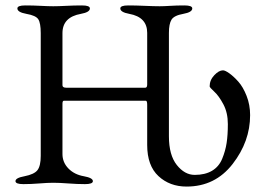

<svg xmlns="http://www.w3.org/2000/svg" viewBox="-20 -673 956 707"><path d="M602 -171Q602 -102 631 -65.5Q660 -29 697 -29Q735 -29 760.5 -44Q786 -59 798 -88Q810 -117 814.5 -146.5Q819 -176 819 -216Q819 -258 802.5 -289Q786 -320 769 -335.5Q752 -351 752 -355Q752 -378 769 -396Q786 -414 801 -414Q809 -414 824.5 -403Q840 -392 857.5 -372.5Q875 -353 888 -320Q901 -287 901 -249Q901 -152 836.5 -69Q772 14 667 14Q605 14 563.5 -24.5Q522 -63 522 -139V-287Q522 -302 517 -302H215Q210 -302 210 -291V-106Q210 -75 232 -52.5Q254 -30 289 -24Q322 -18 322 -6Q322 5 293 5Q265 5 231.5 2.5Q198 0 176 0Q156 0 125 2.5Q94 5 66 5Q37 5 37 -6Q37 -18 70 -24Q106 -31 118 -46.5Q130 -62 130 -99V-551Q130 -588 121 -602Q112 -616 77 -622Q44 -628 44 -642Q44 -653 73 -653Q102 -653 130 -651.5Q158 -650 176 -650Q195 -650 224 -651.5Q253 -653 282 -653Q311 -653 311 -642Q311 -628 278 -622Q210 -610 210 -551V-359Q210 -350 224 -350H515Q522 -350 522 -362V-552Q522 -610 456 -622Q423 -628 423 -642Q423 -653 452 -653Q480 -653 513.5 -651.5Q547 -650 568 -650Q584 -650 607 -651.5Q630 -653 659 -653Q688 -653 688 -642Q688 -628 655 -622Q621 -616 611.5 -600.5Q602 -585 602 -552Z"/></svg>

Font: EB Garamond SC 12
Style: Regular
Weight: 400
Version: Version 0.016 ; ttfautohint (v0.97) -l 8 -r 50 -G 200 -x 0 -